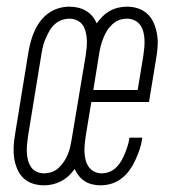

<svg xmlns="http://www.w3.org/2000/svg" viewBox="-20 -548 540 576"><path d="M112 8Q94 8 77.5 2.5Q61 -3 49.5 -14.5Q38 -26 31.5 -41.5Q25 -57 22.5 -74Q20 -91 21 -109Q22 -127 25 -144L66 -396Q69 -412 73.5 -427.5Q78 -443 85 -458Q92 -473 102.5 -486.5Q113 -500 127 -509.5Q141 -519 156.5 -523.5Q172 -528 188 -528Q202 -528 214.5 -525Q227 -522 238 -515.5Q249 -509 257 -499.5Q265 -490 270 -478Q278 -489 288 -499Q298 -509 310 -515.5Q322 -522 335 -525Q348 -528 361 -528Q379 -528 395 -522.5Q411 -517 423 -505.5Q435 -494 441.5 -478.5Q448 -463 451 -446Q454 -429 453 -411Q452 -393 449 -376L427 -242H254L237 -139Q235 -126 234 -114Q233 -102 233.5 -90.5Q234 -79 237 -67.5Q240 -56 246.5 -47Q253 -38 263 -33Q273 -28 285 -28Q297 -28 308.5 -32.5Q320 -37 329 -46Q338 -55 344 -65.5Q350 -76 354.5 -87Q359 -98 362.5 -109Q366 -120 368 -132V-135H407L406 -130Q404 -114 398.5 -98.5Q393 -83 386 -67.5Q379 -52 369 -38Q359 -24 345 -13Q331 -2 314.5 3Q298 8 282 8Q269 8 256.5 5Q244 2 234 -4.5Q224 -11 216.5 -20.5Q209 -30 204 -41Q196 -30 186 -20.5Q176 -11 163.5 -4.5Q151 2 138 5Q125 8 112 8ZM393 -278 410 -381Q412 -394 413 -406Q414 -418 413.5 -429.5Q413 -441 410 -452.5Q407 -464 400.5 -473Q394 -482 383.5 -487Q373 -492 361 -492Q349 -492 338 -488Q327 -484 317.5 -475.5Q308 -467 301.5 -456.5Q295 -446 290.5 -435Q286 -424 283 -413Q280 -402 278 -390L260 -278ZM112 -28Q124 -28 135.5 -32Q147 -36 156 -44.5Q165 -53 172 -63.5Q179 -74 183.5 -85Q188 -96 190.5 -107Q193 -118 195 -130L237 -381Q239 -394 240 -406Q241 -418 240.5 -429.5Q240 -441 237 -452.5Q234 -464 228 -473Q222 -482 211 -487Q200 -492 188 -492Q177 -492 165.5 -488Q154 -484 144.5 -475.5Q135 -467 129 -456.5Q123 -446 118 -435Q113 -424 110 -413Q107 -402 105 -390L64 -139Q62 -126 61 -114Q60 -102 60.5 -90.5Q61 -79 64 -67.5Q67 -56 73 -47Q79 -38 89.5 -33Q100 -28 112 -28Z"/></svg>

Font: Iosevka Extralight Oblique
Style: Regular
Weight: 200
Italic angle: -9°
Monospace: yes
Designer: Belleve Invis
Foundry: Belleve Invis
Version: Version 32.5.0; ttfautohint (v1.8.4)